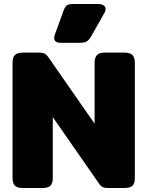

<svg xmlns="http://www.w3.org/2000/svg" viewBox="-20 -944 740 964"><path d="M252 -754Q252 -762 255 -769L299 -890Q306 -910 315.5 -917Q325 -924 351 -924H471Q489 -924 499.5 -917.5Q510 -911 510 -899Q510 -888 503 -877L438 -762Q426 -742 415 -735.5Q404 -729 375 -729H286Q252 -729 252 -754ZM43 -50V-630Q43 -656 55 -668Q67 -680 96 -680H175Q193 -680 203.5 -675Q214 -670 224 -655L455 -323V-629Q455 -655 467 -667.5Q479 -680 507 -680H604Q633 -680 645 -667.5Q657 -655 657 -629V-49Q657 -23 645 -11.5Q633 0 604 0H525Q506 0 496 -4.5Q486 -9 476 -24L245 -356V-49Q245 -23 233 -11.5Q221 0 192 0H95Q66 0 54.5 -12Q43 -24 43 -50Z"/></svg>

Font: Mitr SemiBold
Style: Regular
Weight: 600
Designer: Thanarat Vachiruckul
Foundry: Cadson Demak
Version: Version 1.002